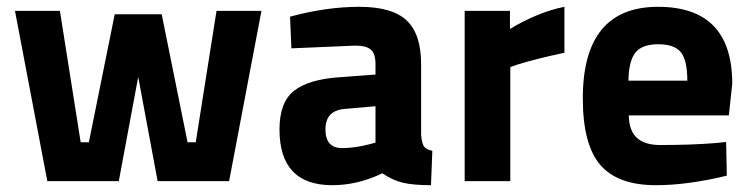

<svg xmlns="http://www.w3.org/2000/svg" viewBox="-20 -532 2205 564"><path d="M24 -500H156L217 -114H241L317 -490H455L531 -114H555L616 -500H748L653 0H443L386 -306L329 0H119Z M1217 -344V-136Q1219 -112 1225 -102.5Q1231 -93 1250 -89L1246 12Q1195 12 1164.5 5Q1134 -2 1103 -23Q1031 12 956 12Q801 12 801 -152Q801 -232 844 -265.5Q887 -299 976 -305L1083 -313V-344Q1083 -375 1069 -386.5Q1055 -398 1024 -398L836 -390L832 -483Q939 -512 1035.5 -512Q1132 -512 1174.5 -472Q1217 -432 1217 -344ZM992 -212Q936 -207 936 -152Q936 -97 985 -97Q1023 -97 1068 -109L1083 -113V-220Z M1345 0V-500H1478V-447Q1562 -497 1638 -512V-377Q1557 -360 1499 -342L1479 -335V0Z M1827 -193Q1828 -147 1851.5 -126.5Q1875 -106 1919 -106Q2012 -106 2085 -112L2113 -115L2115 -16Q2000 12 1907 12Q1794 12 1743 -48Q1692 -108 1692 -243Q1692 -512 1913 -512Q2131 -512 2131 -286L2121 -193ZM1999 -295Q1999 -355 1980 -378.5Q1961 -402 1913.5 -402Q1866 -402 1846.5 -377.5Q1827 -353 1826 -295Z"/></svg>

Font: Titillium Web[RUS by Daymarius]
Style: Bold
Weight: 700
Designer: Cyrillization by Daymarius
Foundry: Cyrillization by Daymarius
Version: Version 1.002 September 11, 2018